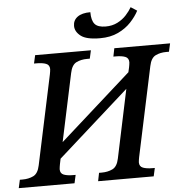

<svg xmlns="http://www.w3.org/2000/svg" viewBox="-83 -988 1011 1046"><g transform="rotate(-5 422.0 -464.5)"><path d="M-23 0 -13 -45H2Q35 -45 61 -57.5Q87 -70 96 -114L200 -603Q201 -609 202.5 -617.5Q204 -626 204 -631Q204 -654 184.5 -661.5Q165 -669 132 -669H119L129 -714H434L424 -669H409Q376 -669 350.5 -656.5Q325 -644 316 -600L237 -229L627 -577L633 -603Q634 -609 635.5 -617.5Q637 -626 637 -631Q637 -654 618 -661.5Q599 -669 567 -669H553L562 -714H867L857 -669H842Q809 -669 783.5 -656.5Q758 -644 749 -600L645 -111Q644 -105 642.5 -96.5Q641 -88 641 -83Q641 -60 660.5 -52.5Q680 -45 712 -45H725L715 0H411L420 -45H435Q468 -45 494 -57.5Q520 -70 529 -114L608 -488L218 -140L212 -111Q211 -105 209.5 -96.5Q208 -88 208 -83Q208 -60 227 -52.5Q246 -45 277 -45H292L282 0ZM490 -775Q415 -775 384.5 -799Q354 -823 354 -854Q354 -885 378.5 -903Q403 -921 449 -921Q449 -876 466 -856Q483 -836 526 -836Q562 -836 590.5 -850.5Q619 -865 639 -887Q659 -909 670 -929L704 -907Q688 -876 659.5 -845.5Q631 -815 589 -795Q547 -775 490 -775Z"/></g></svg>

Font: Noto Serif Medium
Style: Italic
Weight: 500
Italic angle: -12°
Designer: Monotype Design Team
Foundry: Monotype Imaging Inc.
Version: Version 2.014; ttfautohint (v1.8.4.7-5d5b)